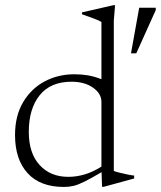

<svg xmlns="http://www.w3.org/2000/svg" viewBox="-20 -730 636 760"><path d="M384 9.5 382 -48.5Q339.5 -23.5 314.2 -11Q289 1.5 271 5.8Q253 10 233 10Q138.5 10 89 -44.8Q39.5 -99.5 39.5 -195.5Q39.5 -271.5 71.5 -325.5Q103.5 -379.5 156.8 -407.8Q210 -436 274 -436Q302.5 -436 327.8 -431.8Q353 -427.5 381.5 -416.5V-643Q372.5 -649 349.2 -657.5Q326 -666 304.5 -673.5V-681L429 -709.5H435.5L430.5 -648V-53.5Q436.5 -50.5 451.8 -46.8Q467 -43 483.8 -39.5Q500.5 -36 511 -35V-23.5L390.5 9.5ZM381.5 -327Q381.5 -359.5 348.2 -383Q315 -406.5 263 -406.5Q180 -406.5 137 -353Q94 -299.5 94 -208Q94 -123.5 136.8 -76.8Q179.5 -30 250.5 -30Q282.5 -30 315 -39.5Q347.5 -49 381.5 -70.5ZM498.5 -519 531 -699.5H596.5V-690L519.5 -519Z"/></svg>

Font: Newsreader Text Light
Style: Regular
Weight: 300
Designer: Hugues Gentile
Foundry: Production Type
Version: Version 1.002